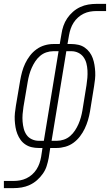

<svg xmlns="http://www.w3.org/2000/svg" viewBox="-47 -755 567 990"><path d="M-27 215V178H23Q40 178 56.5 175Q73 172 89 164.5Q105 157 118.5 145Q132 133 141.5 118Q151 103 156.5 87Q162 71 165 54L172 8H152Q134 8 116.5 4Q99 0 84 -10Q69 -20 59 -34Q49 -48 42.5 -64.5Q36 -81 33 -99Q30 -117 29 -135.5Q28 -154 30 -173Q32 -192 35 -210L57 -340Q61 -363 67 -385Q73 -407 83 -428Q93 -449 107.5 -468Q122 -487 141.5 -501Q161 -515 183.5 -521.5Q206 -528 228 -528H261L270 -580Q273 -601 280 -621.5Q287 -642 299.5 -660.5Q312 -679 329 -694Q346 -709 366.5 -718.5Q387 -728 408 -731.5Q429 -735 450 -735H500V-698H450Q433 -698 416.5 -695Q400 -692 384.5 -684.5Q369 -677 355.5 -665Q342 -653 332.5 -638Q323 -623 317.5 -607Q312 -591 309 -574L301 -528H321Q339 -528 357 -524Q375 -520 389.5 -510Q404 -500 414.5 -486Q425 -472 431 -455.5Q437 -439 440 -421Q443 -403 444 -384.5Q445 -366 443 -347Q441 -328 438 -310L417 -180Q413 -157 406.5 -135Q400 -113 390 -92Q380 -71 365.5 -52Q351 -33 332 -19Q313 -5 290 1.5Q267 8 245 8H212L204 60Q200 81 193.5 101.5Q187 122 174 140.5Q161 159 144 174Q127 189 106.5 198.5Q86 208 65 211.5Q44 215 23 215ZM153 -29H179L255 -491H228Q210 -491 192 -485Q174 -479 159.5 -466.5Q145 -454 134.5 -438Q124 -422 116.5 -405Q109 -388 104 -370Q99 -352 96 -334L74 -204Q71 -185 69.5 -166Q68 -147 69.5 -128Q71 -109 75.5 -91.5Q80 -74 90 -59.5Q100 -45 117 -37Q134 -29 153 -29ZM219 -29H246Q264 -29 282 -35Q300 -41 314.5 -53.5Q329 -66 339.5 -82Q350 -98 357.5 -115Q365 -132 370 -150Q375 -168 378 -186L399 -316Q402 -335 403.5 -354Q405 -373 404 -392Q403 -411 398.5 -428.5Q394 -446 383.5 -460.5Q373 -475 356.5 -483Q340 -491 321 -491H295Z"/></svg>

Font: Iosevka Curly Slab Extralight
Style: Italic
Weight: 200
Italic angle: -9°
Monospace: yes
Designer: Belleve Invis
Foundry: Belleve Invis
Version: Version 22.1.2; ttfautohint (v1.8.4)